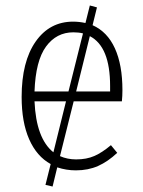

<svg xmlns="http://www.w3.org/2000/svg" viewBox="-20 -611 521 701"><path d="M249 -241 199 -41Q226 -29 258 -29Q296 -29 324.5 -41.5Q353 -54 385 -81L408 -53Q374 -21 338 -5Q302 11 257 11Q222 11 189 0L172 70L146 64L165 -12Q114 -40 86.5 -102.5Q59 -165 59 -257Q59 -386 110 -459Q161 -532 247 -532Q269 -532 292 -527L308 -591L334 -584L318 -519Q372 -495 399.5 -434.5Q427 -374 427 -282Q427 -261 425 -241ZM106 -277H230L283 -489Q268 -493 248 -493Q186 -493 148 -441Q110 -389 106 -277ZM308 -479 258 -277H382V-297Q382 -441 308 -479ZM221 -241H106Q112 -105 175 -55Z"/></svg>

Font: Fira Sans Condensed ExtraLight
Style: Regular
Weight: 275
Width: 3
Designer: Carrois Corporate & Edenspiekermann AG
Foundry: Carrois Corporate GbR & Edenspiekermann AG
Version: Version 4.203